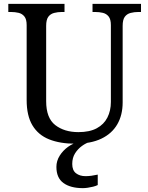

<svg xmlns="http://www.w3.org/2000/svg" viewBox="-20 -734 765 994"><path d="M370 10Q291 10 234.5 -12.5Q178 -35 148 -85Q118 -135 118 -216V-604Q118 -634 106.5 -648.5Q95 -663 76.5 -667.5Q58 -672 36 -672H23V-714H314V-672H301Q279 -672 260 -667Q241 -662 230 -647Q219 -632 219 -600V-210Q219 -123 266 -86.5Q313 -50 386 -50Q444 -50 481 -70Q518 -90 536 -125.5Q554 -161 554 -206V-604Q554 -634 542.5 -648.5Q531 -663 512.5 -667.5Q494 -672 472 -672H459V-714H710V-672H697Q675 -672 656 -667Q637 -662 626 -647Q615 -632 615 -600V-204Q615 -138 587 -90Q559 -42 504.5 -16Q450 10 370 10ZM409 240Q345 240 308.5 213.5Q272 187 272 130Q272 99 289 72Q306 45 332.5 26Q359 7 390 0H447Q426 6 404.5 21.5Q383 37 368.5 60Q354 83 354 115Q354 148 373.5 163Q393 178 423 178Q437 178 452.5 176Q468 174 486 170V224Q476 229 462 232.5Q448 236 434 238Q420 240 409 240Z"/></svg>

Font: Noto Serif Hebrew
Style: Regular
Weight: 400
Designer: Monotype Design Team
Foundry: Monotype Imaging Inc.
Version: Version 2.003